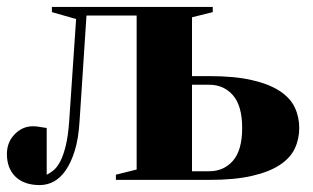

<svg xmlns="http://www.w3.org/2000/svg" viewBox="-30 -520 905 555"><path d="M575 -300Q648 -300 698 -288.5Q748 -277 778.5 -257Q809 -237 822 -209.5Q835 -182 835 -150Q835 -118 822 -90.5Q809 -63 778.5 -43Q748 -23 698 -11.5Q648 0 575 0H305V-15L365 -30V-475H220L200 -170Q197 -119 186 -84Q175 -49 159.5 -27Q144 -5 125 5Q106 15 85 15Q40 15 15 -9Q-10 -33 -10 -75Q-10 -109 12.5 -132Q35 -155 65 -155Q73 -155 79.5 -154Q86 -153 92 -152Q98 -151 105 -150V-15Q114 -19 124.5 -27.5Q135 -36 144 -53Q153 -70 160 -98.5Q167 -127 170 -170L190 -465L120 -485V-500H585V-485L525 -470V-300ZM525 -275V-25H575Q617 -25 643.5 -55.5Q670 -86 670 -150Q670 -214 643.5 -244.5Q617 -275 575 -275Z"/></svg>

Font: Yeseva One
Style: Regular
Weight: 400
Designer: Jovanny Lemonad
Foundry: Jovanny Lemonad
Version: Version 2.001; ttfautohint (v0.91) -l 8 -r 50 -G 200 -x 0 -w